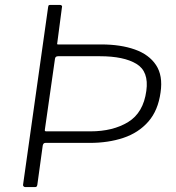

<svg xmlns="http://www.w3.org/2000/svg" viewBox="-20 -762 717 782"><path d="M634 -386Q624 -312 584 -266.5Q544 -221 482.5 -200.5Q421 -180 346 -180H165Q160 -180 157.5 -177Q155 -174 154 -169L132 -9Q131 -4 129 -2Q127 0 122 0H83Q79 0 76 -3Q73 -6 74 -10L176 -733Q177 -739 178.5 -740.5Q180 -742 186 -742H224Q229 -742 231.5 -739Q234 -736 232 -730L213 -585Q212 -583 213 -582Q214 -581 217 -581H392Q471 -581 529 -560.5Q587 -540 615.5 -497Q644 -454 634 -386ZM576 -392Q587 -471 535.5 -502Q484 -533 387 -533H217Q212 -533 208.5 -531Q205 -529 204 -523L163 -236Q162 -231 163 -229Q164 -227 169 -227H348Q440 -227 502 -265Q564 -303 576 -392Z"/></svg>

Font: Libre Franklin Thin ExtraLight
Style: Italic
Weight: 250
Italic angle: -8°
Version: Version 3.000